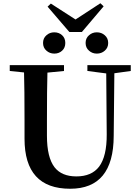

<svg xmlns="http://www.w3.org/2000/svg" viewBox="-20 -1143 857 1182"><path d="M412 19Q131 19 131 -289V-400Q131 -598 128 -697L40 -706V-742H374V-706L272 -696Q269 -599 269 -400V-307Q269 -174 316 -113Q360 -57 450 -57Q544 -57 590 -117Q638 -181 637 -317L634 -691L518 -706V-742H785V-706L684 -692L680 -306Q679 19 412 19ZM266 -831Q245 -849 245 -878.5Q245 -908 266 -926Q286 -944 314 -944Q343 -944 362.5 -926Q382 -908 382 -878.5Q382 -849 362.5 -831Q343 -813 314.5 -813Q286 -813 266 -831ZM576 -813Q548 -813 528 -831Q507 -849 507 -878.5Q507 -908 528 -926Q548 -944 576 -944Q605 -944 625 -926Q646 -908 646 -878.5Q646 -849 625 -831Q605 -813 576 -813ZM407 -946 273 -1102 293 -1121 445 -1023 598 -1123 618 -1104 484 -946Z"/></svg>

Font: GenRyuMin TW B
Style: Regular
Weight: 700
Version: Version 1.501;PS 1;hotconv 16.6.51;makeotf.lib2.5.65220